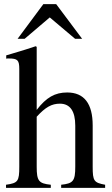

<svg xmlns="http://www.w3.org/2000/svg" viewBox="-20 -906 540 926"><path d="M376 -719 251 -886H189L65 -719H99L220 -822L342 -719ZM487 0V-15C433 -25 427 -33 427 -102V-301C427 -406 386 -460 304 -460C245 -460 203 -436 157 -376V-680L152 -683C117 -671 94 -664 37 -647L10 -639V-623C13 -624 18 -624 22 -624C65 -624 73 -616 73 -573V-102C73 -32 67 -23 9 -15V0H225V-15C167 -21 157 -33 157 -102V-343C199 -389 229 -406 269 -406C318 -406 343 -370 343 -300V-102C343 -33 333 -21 275 -15V0Z"/></svg>

Font: STIXGeneral
Style: Regular
Weight: 400
Designer: MicroPress Inc., with final additions and corrections provided by Coen Hoffman, Elsevier (retired)
Version: Version 1.1.0